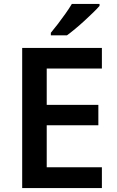

<svg xmlns="http://www.w3.org/2000/svg" viewBox="-20 -958 598 978"><path d="M499 0H93V-714H499V-609H218V-424H481V-320H218V-106H499ZM487 -928Q475 -914 454.5 -894Q434 -874 410 -852Q386 -830 362.5 -810.5Q339 -791 321 -778H239V-791Q255 -810 274.5 -835.5Q294 -861 313.5 -888.5Q333 -916 346 -938H487Z"/></svg>

Font: Noto Sans New Tai Lue SemiBold
Style: Regular
Weight: 600
Version: Version 2.003